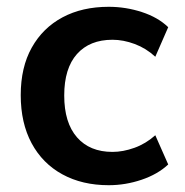

<svg xmlns="http://www.w3.org/2000/svg" viewBox="-20 -535 544 565"><path d="M300 10Q222 10 163.5 -22Q105 -54 73 -113.5Q41 -173 41 -255Q41 -337 73.5 -395Q106 -453 164 -484Q222 -515 300 -515Q350 -515 397.5 -499.5Q445 -484 475 -455L437 -368Q410 -393 376.5 -405.5Q343 -418 311 -418Q244 -418 206.5 -376Q169 -334 169 -254Q169 -174 206.5 -131Q244 -88 311 -88Q342 -88 375.5 -100Q409 -112 437 -137L475 -51Q444 -22 396.5 -6Q349 10 300 10Z"/></svg>

Font: Mulish ExtraLight
Style: Regular
Weight: 200
Designer: Vernon Adams
Foundry: Vernon Adams
Version: Version 3.603